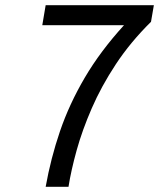

<svg xmlns="http://www.w3.org/2000/svg" viewBox="-20 -720 613 740"><path d="M156 0Q175.5 -109.5 211.2 -214.2Q247 -319 306.8 -420.8Q366.5 -522.5 458 -623H143L156 -700H573L562 -636Q482.5 -557.5 426.5 -472.5Q370.5 -387.5 333.8 -303Q297 -218.5 275.5 -141Q254 -63.5 244 0Z"/></svg>

Font: Overpass
Style: Italic
Weight: 400
Italic angle: -10°
Designer: Delve Withrington, Dave Bailey, Thomas Jockin
Foundry: Delve Fonts LLC
Version: Version 4.000